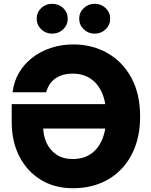

<svg xmlns="http://www.w3.org/2000/svg" viewBox="-20 -969 787 999"><path d="M359.9 10.3Q263.7 10.3 192.1 -33.7Q120.6 -77.6 80.8 -155Q41 -232.4 41 -332.5V-427.2H589.8V-300.3H171.4L204.6 -308.1Q204.6 -265.1 221.7 -226.8Q238.8 -188.5 273.2 -165Q307.6 -141.6 358.4 -141.6Q413.6 -141.6 452.4 -168Q491.2 -194.3 512 -244.1Q532.7 -293.9 532.7 -364.7Q532.7 -434.6 511.5 -484.1Q490.2 -533.7 451.2 -559.8Q412.1 -585.9 358.4 -585.9Q330.6 -585.9 307.9 -579.3Q285.2 -572.8 267.6 -560.3Q250 -547.9 238 -529.5Q226.1 -511.2 220.2 -488.8H45.4Q51.8 -543.5 78.1 -589.1Q104.5 -634.8 147 -668Q189.5 -701.2 244.1 -719.5Q298.8 -737.8 361.8 -737.8Q459 -737.8 537.8 -693.6Q616.7 -649.4 662.8 -565.4Q709 -481.4 709 -362.8Q709 -276.4 683.8 -207.8Q658.7 -139.2 612.3 -90.3Q565.9 -41.5 502 -15.6Q438 10.3 359.9 10.3ZM472.7 -793.9Q439 -793.9 415.5 -816.7Q392.1 -839.4 392.1 -871.6Q392.1 -904.3 415.5 -926.8Q439 -949.2 472.7 -949.2Q506.3 -949.2 529.8 -926.8Q553.2 -904.3 553.2 -871.6Q553.2 -839.4 529.8 -816.7Q506.3 -793.9 472.7 -793.9ZM251.5 -793.9Q217.8 -793.9 194.3 -816.7Q170.9 -839.4 170.9 -871.6Q170.9 -904.3 194.3 -926.8Q217.8 -949.2 251.5 -949.2Q285.6 -949.2 309.1 -926.8Q332.5 -904.3 332.5 -871.6Q332.5 -839.4 309.1 -816.7Q285.6 -793.9 251.5 -793.9Z"/></svg>

Font: Inter 17pt ExtraBold
Style: Regular
Weight: 800
Version: Version 4.001;git-66647c0bb